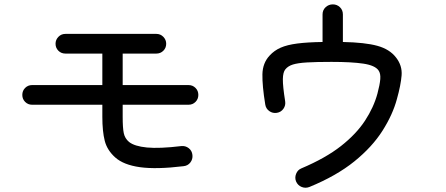

<svg xmlns="http://www.w3.org/2000/svg" viewBox="-20 -818 2040 878"><path d="M819 -58Q695 -43 620 -53.5Q545 -64 507 -98Q470 -131 459 -174Q448 -217 448 -284V-339H127Q108 -339 95 -352Q82 -365 82 -384Q82 -403 95 -416Q108 -429 127 -429H448V-573H279Q260 -573 247 -586Q234 -599 234 -618Q234 -636 247 -649.5Q260 -663 279 -663H695Q714 -663 727 -649.5Q740 -636 740 -618Q740 -599 727 -586Q714 -573 695 -573H541V-429H842Q861 -429 874 -416Q887 -403 887 -384Q887 -365 874 -352Q861 -339 842 -339H541V-284Q541 -233 546 -209Q551 -185 570 -169Q595 -149 652 -143.5Q709 -138 809 -150Q828 -152 843 -140.5Q858 -129 860 -109Q862 -90 850.5 -75Q839 -60 819 -58Z M1395 37Q1377 44 1359.5 37Q1342 30 1334 12Q1327 -5 1334 -23Q1341 -41 1358 -48Q1469 -95 1539 -150Q1609 -205 1649 -266Q1689 -327 1706 -390Q1717 -431 1719 -456.5Q1721 -482 1711 -496Q1695 -519 1641.5 -527Q1588 -535 1496 -535Q1426 -535 1384 -532.5Q1342 -530 1319.5 -523Q1297 -516 1285 -501Q1274 -488 1273.5 -456Q1273 -424 1284 -355Q1287 -336 1276 -320.5Q1265 -305 1246 -302Q1227 -299 1211.5 -310Q1196 -321 1193 -340Q1179 -426 1180 -478Q1181 -530 1213 -564Q1234 -587 1263.5 -600Q1293 -613 1339.5 -619Q1386 -625 1455 -626V-752Q1455 -772 1469 -785Q1483 -798 1502 -798Q1521 -798 1534.5 -785Q1548 -772 1548 -752V-626Q1649 -624 1705.5 -608.5Q1762 -593 1791 -555Q1820 -518 1816.5 -473.5Q1813 -429 1795 -365Q1776 -294 1729 -220Q1682 -146 1600.5 -80Q1519 -14 1395 37Z"/></svg>

Font: Zen Maru Gothic Medium
Style: Regular
Weight: 500
Designer: Yoshimichi Ohira
Foundry: Positype
Version: Version 1.001